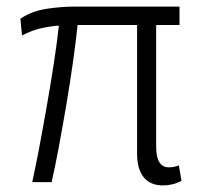

<svg xmlns="http://www.w3.org/2000/svg" viewBox="-20 -554 603 584"><path d="M476 10Q437 10 417 -15Q397 -40 397 -86V-478H216Q211 -429 202 -365.5Q193 -302 181.5 -234Q170 -166 158.5 -104.5Q147 -43 137 0H78Q87 -40 98.5 -100.5Q110 -161 122 -229.5Q134 -298 144 -363Q154 -428 159 -476Q137 -475 107 -468.5Q77 -462 47 -446L42 -497Q76 -520 120.5 -527Q165 -534 210 -534H526V-478H455V-107Q455 -77 464.5 -61Q474 -45 494 -45Q509 -45 524 -51L532 -4Q506 10 476 10Z"/></svg>

Font: Georama Light
Style: Regular
Weight: 300
Designer: Jean-Baptiste Levee
Foundry: Production Type
Version: Version 1.000